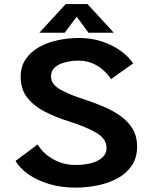

<svg xmlns="http://www.w3.org/2000/svg" viewBox="-20 -888 750 920"><path d="M341 11Q272.5 11 214.8 -6.5Q157 -24 115.5 -53.2Q74 -82.5 54.5 -117L160.5 -196Q173 -173 198.8 -150.2Q224.5 -127.5 260.8 -112.5Q297 -97.5 341.5 -97.5Q409 -97.5 449.8 -119Q490.5 -140.5 490.5 -178.5Q490.5 -222 444.2 -250.2Q398 -278.5 308.5 -307Q248 -326 195.8 -352.5Q143.5 -379 111.2 -419.5Q79 -460 79 -520Q79 -569 102.8 -604Q126.5 -639 166.5 -661.8Q206.5 -684.5 256.2 -695.2Q306 -706 358 -706Q421 -706 473 -687.8Q525 -669.5 562.2 -641.5Q599.5 -613.5 618 -584L512 -509Q499.5 -529 477.5 -549.5Q455.5 -570 425 -583.8Q394.5 -597.5 356 -597.5Q302 -597.5 263.2 -578.8Q224.5 -560 224.5 -521.5Q224.5 -484.5 268.5 -459.2Q312.5 -434 390.5 -409.5Q437 -394 481 -375Q525 -356 560.2 -330.2Q595.5 -304.5 616.2 -269.2Q637 -234 637 -186Q637 -132.5 611.8 -95Q586.5 -57.5 543.8 -34Q501 -10.5 448.2 0.2Q395.5 11 341 11ZM525.5 -731H404L347.5 -808L290 -731H168.5L295 -868.5H399Z"/></svg>

Font: League Mono SemiBold
Style: Regular
Weight: 600
Width: 6
Designer: Tyler Finck
Foundry: The League of Moveable Type / Tyler Finck
Version: Version 2.300;RELEASE